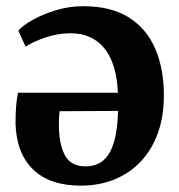

<svg xmlns="http://www.w3.org/2000/svg" viewBox="-20 -584 576 618"><path d="M240 13.5Q139.5 13.5 86 -39Q32.5 -91.5 30 -187Q30 -219.5 32 -243.5Q34 -267.5 38 -285.5H359.5Q357.5 -330.5 347.2 -366Q337 -401.5 317.8 -426.2Q298.5 -451 270.8 -464Q243 -477 207 -477Q167 -477 126 -463.2Q85 -449.5 62.5 -433.5L39 -485.5Q54.5 -503 87 -521Q119.5 -539 161.5 -551.5Q203.5 -564 247.5 -564Q338.5 -564 395.8 -527.2Q453 -490.5 480.2 -426Q507.5 -361.5 507.5 -277Q507.5 -209 488 -155.2Q468.5 -101.5 433 -64Q397.5 -26.5 348.5 -6.5Q299.5 13.5 240 13.5ZM255.5 -48.5Q277.5 -48.5 295.8 -56.8Q314 -65 328 -85Q342 -105 350.2 -139.5Q358.5 -174 360 -227L171.5 -226Q170.5 -215.5 170 -203.5Q169.5 -191.5 169.5 -182.5Q169.5 -121.5 188.5 -85Q207.5 -48.5 255.5 -48.5Z"/></svg>

Font: Merriweather 28pt
Style: Bold
Weight: 700
Version: Version 2.100